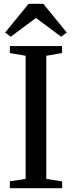

<svg xmlns="http://www.w3.org/2000/svg" viewBox="-20 -984 376 1004"><path d="M114 -48.5V-692.5L31.5 -706.5V-743H304.5V-706.5L222 -692.5V-48.5L305 -35.5V0H31.5V-36ZM36 -792 7 -814 129.5 -964H206.5L329 -814L300 -792L168 -890Z"/></svg>

Font: Merriweather 72pt
Style: Regular
Weight: 400
Version: Version 2.100